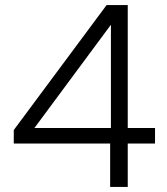

<svg xmlns="http://www.w3.org/2000/svg" viewBox="-20 -733 653 753"><path d="M412 -170H34V-223L398 -713H481V-231H588V-170H481V0H412ZM415 -231V-636L115 -231Z"/></svg>

Font: SVN-Poppins Light
Style: Regular
Weight: 300
Designer: Ninad Kale (Devanagari), Jonny Pinhorn (Latin)
Foundry: Indian Type Foundry
Version: Version 3.002 2017; ttfautohint (v1.8.3)